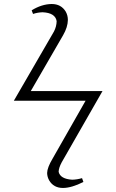

<svg xmlns="http://www.w3.org/2000/svg" viewBox="-20 -787 577 953"><path d="M293 146Q246.1 146 224.1 108.4Q214.4 91.3 213.9 71.8Q214.4 44.9 241.2 0L404.8 -287.1H48.8L248 -630.9Q260.7 -655.8 261.2 -682.1Q254.4 -723.1 191.9 -726.1Q167.5 -725.6 144 -717.8L137.2 -735.8Q187 -766.6 236.8 -767.1Q283.2 -767.1 306.2 -729.5Q316.9 -710.4 316.9 -688Q316.4 -652.3 293 -611.8L132.8 -335H488.8L286.1 19Q271.5 46.4 271 65.9Q279.3 101.1 337.9 105Q362.3 104.5 387.2 97.2L394 116.2Q335.9 145.5 293 146Z"/></svg>

Font: Linux Biolinum O
Style: Regular
Weight: 400
Designer: Philipp H. Poll
Foundry: Philipp H. Poll
Version: Version 1.0.4